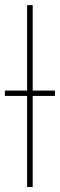

<svg xmlns="http://www.w3.org/2000/svg" viewBox="-20 -748 240 768"><path d="M110.8 -727.5H88.4V-385.7H-0.5V-364.3H88.4V0H110.8V-364.3H199.7V-385.7H110.8Z"/></svg>

Font: Raveo Display Display Thin
Style: Regular
Weight: 100
Designer: Jakub Foglar, Rasmus Andersson (Inter)
Foundry: Jakubfoglar.com
Version: Version 1.100;Glyphs 3.2.3 (3260)